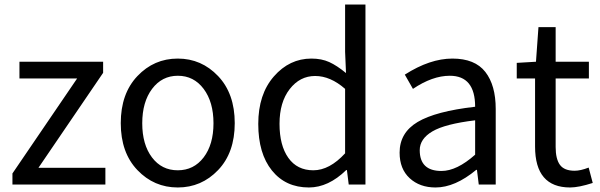

<svg xmlns="http://www.w3.org/2000/svg" viewBox="-20 -816 2655 849"><path d="M35 0V-49L321 -469H66V-543H436V-494L150 -74H446V0Z M944.5 -64Q871 13 766 13Q661 13 587.5 -64Q514 -141 514 -271.5Q514 -402 587.5 -479.5Q661 -557 766 -557Q871 -557 944.5 -479.5Q1018 -402 1018 -271.5Q1018 -141 944.5 -64ZM652 -120Q695 -63 766 -63Q837 -63 880.5 -120Q924 -177 924 -271Q924 -365 880.5 -423Q837 -481 766.5 -481Q696 -481 652.5 -423Q609 -365 609 -271Q609 -177 652 -120Z M1346 13Q1243 13 1182.5 -62Q1122 -137 1122 -268Q1122 -399 1191 -478Q1260 -557 1357 -557Q1402 -557 1436 -541.5Q1470 -526 1510 -493L1506 -587V-796H1596V0H1522L1514 -64H1511Q1432 13 1346 13ZM1506 -138V-423Q1441 -480 1373.5 -480Q1306 -480 1261 -422Q1216 -364 1216 -268.5Q1216 -173 1255 -118Q1294 -63 1365.5 -63Q1437 -63 1506 -138Z M1906 13Q1836 13 1791.5 -28Q1747 -69 1747 -141Q1747 -229 1826.5 -276.5Q1906 -324 2081 -344Q2081 -481 1969 -481Q1892 -481 1806 -423L1770 -486Q1881 -557 1980.5 -557Q2080 -557 2126 -498Q2172 -439 2172 -334V0H2097L2089 -65H2086Q1992 13 1906 13ZM1932 -60Q2000 -60 2081 -132V-284Q1948 -268 1892 -235Q1836 -202 1836 -152Q1836 -60 1932 -60Z M2501 13Q2346 13 2346 -168V-469H2265V-538L2350 -543L2361 -696H2437V-543H2584V-469H2437V-166Q2437 -113 2456 -87Q2475 -61 2521 -61Q2547 -61 2583 -75L2601 -7Q2539 13 2501 13Z"/></svg>

Font: Swei Fan Sans CJK TC
Style: Regular
Weight: 400
Version: Version 2.130